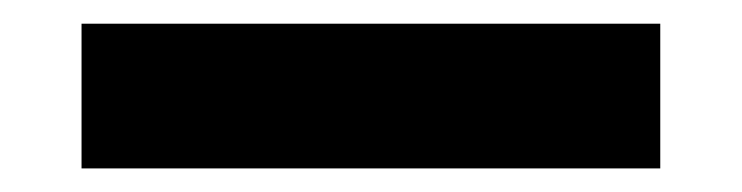

<svg xmlns="http://www.w3.org/2000/svg" viewBox="-20 -20 626 162"><path d="M48.8 122.1H537.1V0H48.8Z"/></svg>

Font: CaskaydiaCove Nerd Font
Style: Bold
Weight: 700
Designer: Aaron Bell
Foundry: Saja Typeworks
Version: Version 2111.1;Nerd Fonts 2.3.0